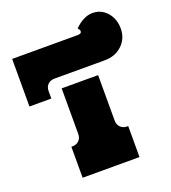

<svg xmlns="http://www.w3.org/2000/svg" viewBox="-141 -886 882 990"><g transform="rotate(-20 300.0 -390.5)"><path d="M10 -439V-700H370Q391 -700 391 -714Q391 -719 388 -723.5Q385 -728 381 -732Q430 -781 480 -781Q513 -781 538 -763.5Q563 -746 576.5 -718Q590 -690 590 -657Q590 -602 552.5 -566Q515 -530 456 -530H180Q158 -530 144 -516.5Q130 -503 130 -480V-439ZM454 0H142V-170H148Q171 -170 184.5 -184Q198 -198 198 -220V-470H398V-220Q398 -198 412 -184Q426 -170 448 -170H454Z"/></g></svg>

Font: Exile
Style: Regular
Weight: 400
Designer: Bartłomiej Rózga @rozgatype
Version: Version 1.000; ttfautohint (v1.8.4.7-5d5b)